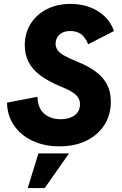

<svg xmlns="http://www.w3.org/2000/svg" viewBox="-20 -735 623 984"><path d="M285 15Q207 15 146.5 -13.5Q86 -42 51.5 -92.5Q17 -143 16 -209L172 -239Q174 -179 207.5 -151.5Q241 -124 290 -124Q320 -124 342.5 -133Q365 -142 377.5 -159Q390 -176 390 -200Q390 -220 380.5 -235Q371 -250 348.5 -264Q326 -278 288 -293Q226 -319 185.5 -349.5Q145 -380 126 -418Q107 -456 107 -503Q107 -565 137 -613Q167 -661 220 -688Q273 -715 341 -715Q422 -715 482 -677.5Q542 -640 564 -576L432 -508Q418 -543 396 -559.5Q374 -576 341 -576Q314 -576 297.5 -566.5Q281 -557 273 -542.5Q265 -528 265 -511Q265 -494 274 -479.5Q283 -465 306.5 -451.5Q330 -438 371 -421Q429 -398 468 -370Q507 -342 527.5 -304Q548 -266 548 -214Q548 -146 514.5 -94Q481 -42 422 -13.5Q363 15 285 15ZM122 229 177 51H334L209 229Z"/></svg>

Font: Hanken Grotesk Black
Style: Italic
Weight: 900
Italic angle: -8°
Designer: Alfredo Marco Pradil
Foundry: Hanken Design Co.
Version: Version 3.013